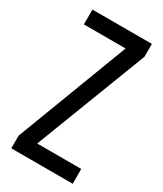

<svg xmlns="http://www.w3.org/2000/svg" viewBox="-182 -784 724 853"><g transform="rotate(30 180.5 -357.0)"><path d="M341 0V-76H115L335 -648V-714H30V-638H244L26 -65V0Z"/></g></svg>

Font: Noto Sans Gurmukhi UI ExtraCondensed
Style: Regular
Weight: 400
Width: 2
Designer: Jelle Bosma - Monotype Design Team
Foundry: Monotype Imaging Inc.
Version: Version 2.004